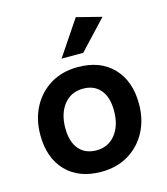

<svg xmlns="http://www.w3.org/2000/svg" viewBox="-113 -837 811 934"><g transform="rotate(-15 292.5 -370.5)"><path d="M302 -513Q415 -513 479.5 -445.5Q544 -378 544 -263Q544 -185 511.5 -123.5Q479 -62 420 -26.5Q361 9 283 9Q170 9 105.5 -58Q41 -125 41 -241Q41 -319 73.5 -380.5Q106 -442 164.5 -477.5Q223 -513 302 -513ZM287 -98Q346 -98 382 -143Q418 -188 418 -263Q418 -331 386.5 -368Q355 -405 300 -405Q239 -405 203 -360Q167 -315 167 -241Q167 -173 198.5 -135.5Q230 -98 287 -98ZM237 -573 356 -750 482 -718 346 -573Z"/></g></svg>

Font: Livvic SemiBold
Style: Regular
Weight: 600
Designer: Jacques Le Bailly, Baron von Fonthausen
Version: Version 1.001; ttfautohint (v1.8.2)